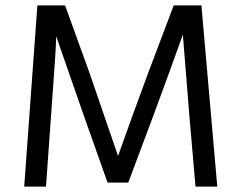

<svg xmlns="http://www.w3.org/2000/svg" viewBox="-20 -694 897 714"><path d="M151 0H70L119 -674H222L311 -428L419 -114Q477 -278 533 -428L626 -674H729L788 0H707L684 -266L660 -565Q607 -417 551 -266L457 -15H380L291 -266L189 -559Q189 -520 170 -266Z"/></svg>

Font: Hind Guntur
Style: Regular
Weight: 400
Designer: Manushi Parikh, Hitesh Malaviya
Foundry: Indian Type Foundry
Version: Version 1.002;PS 1.0;hotconv 1.0.86;makeotf.lib2.5.63406; tt